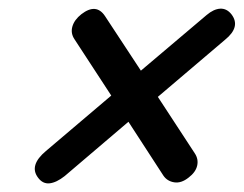

<svg xmlns="http://www.w3.org/2000/svg" viewBox="-20 -564 568 447"><path d="M68.5 -150.5Q47 -179 87 -212.5L239 -341.5L153.5 -472.5Q144 -486.5 148.5 -502.2Q153 -518 169.5 -531Q204 -557.5 224.5 -526.5L308 -399.5L461 -529Q477.5 -543 492.8 -543.8Q508 -544.5 519 -530.5Q541 -501.5 504 -471.5L347.5 -338.5L433.5 -207Q442.5 -193.5 439 -178.2Q435.5 -163 419 -150.5Q402 -137 385.8 -139.5Q369.5 -142 360.5 -155L279 -280.5L130.5 -154Q111.5 -139 95.5 -137.2Q79.5 -135.5 68.5 -150.5Z"/></svg>

Font: Fraunces 72pt SuperSoft SemiBold
Style: Italic
Weight: 600
Italic angle: -16°
Version: Version 1.000;[b76b70a41]